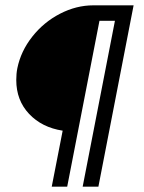

<svg xmlns="http://www.w3.org/2000/svg" viewBox="-20 -700 540 720"><path d="M41 -400Q41 -424 45 -444Q58 -508 101 -562.5Q144 -617 205 -648.5Q266 -680 330 -680H481L349 0H290L411 -622H353L232 0H174L215 -210Q137 -222 89 -273Q41 -324 41 -400Z"/></svg>

Font: Teachers
Style: Bold Italic
Weight: 700
Designer: Alfredo Marco Pradil & Chank Diesel
Version: Version 0.009